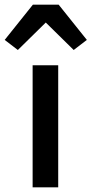

<svg xmlns="http://www.w3.org/2000/svg" viewBox="-61 -798 390 818"><path d="M78 0V-520H187V0ZM189 -778 309 -628 253 -585 134 -702 15 -585 -41 -628 79 -778Z"/></svg>

Font: IBM Plex Sans Hebrew Medm
Style: Regular
Weight: 500
Designer: Mike Abbink, Paul van der Laan, Pieter van Rosmalen, Yanek Iontef
Foundry: Bold Monday
Version: Version 1.3